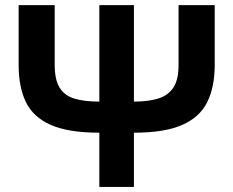

<svg xmlns="http://www.w3.org/2000/svg" viewBox="-20 -734 916 754"><path d="M823.2 -713.9V-480Q823.2 -391.6 793.5 -332.3Q763.7 -272.9 694.3 -242.9Q625 -212.9 505.9 -212.9V0H370.1V-212.9Q248 -212.9 179 -243.7Q109.9 -274.4 81.5 -333.5Q53.2 -392.6 53.2 -478V-713.9H194.8V-480Q194.8 -421.4 213.9 -390.1Q232.9 -358.9 271.7 -346.9Q310.5 -335 370.1 -335V-713.9H505.9V-335Q560.1 -335 599.4 -346.4Q638.7 -357.9 659.9 -388.7Q681.2 -419.4 681.2 -478V-713.9Z"/></svg>

Font: Open Sans
Style: Bold
Weight: 700
Designer: Monotype Design Team
Foundry: Monotype Imaging Inc.
Version: Version 3.000; ttfautohint (v1.8.4)